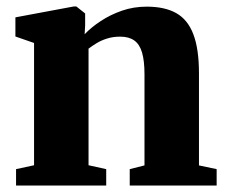

<svg xmlns="http://www.w3.org/2000/svg" viewBox="-20 -572 698 592"><path d="M85 -62.5V-439.5L27.5 -459.5V-518.5L207 -552H215.5L242.5 -530.5V-494L241 -466.5Q261.5 -488 290.8 -507.2Q320 -526.5 355.8 -539Q391.5 -551.5 432.5 -551.5Q488 -551.5 523.5 -531.5Q559 -511.5 576.2 -466.2Q593.5 -421 593.5 -345.5V-62L648 -50.5V0H380V-50.5L425.5 -62V-342.5Q425.5 -384.5 418 -410Q410.5 -435.5 394 -447.2Q377.5 -459 350.5 -459Q328.5 -459 310.2 -453.2Q292 -447.5 277.8 -438.8Q263.5 -430 253 -422V-62.5L307.5 -50.5V0H29.5V-50.5Z"/></svg>

Font: Merriweather 60pt Black
Style: Regular
Weight: 900
Version: Version 2.100